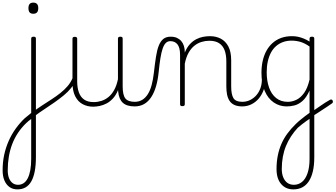

<svg xmlns="http://www.w3.org/2000/svg" viewBox="-99 -795 2562 1465"><path d="M34 650Q-1 650 -26 632.5Q-51 615 -65 582.5Q-79 550 -79 505Q-79 441 -67 386Q-55 331 -33 281Q-11 231 20 187.5Q51 144 91 106Q103 96 115.5 86.5Q128 77 139 67V-500Q139 -508 143.5 -511.5Q148 -515 158 -515Q167 -515 171 -511.5Q175 -508 175 -500V405Q175 466 166 512.5Q157 559 139.5 589.5Q122 620 95.5 635Q69 650 34 650ZM39 615Q62 615 80.5 603Q99 591 112 566.5Q125 542 132 504.5Q139 467 139 416V113Q129 120 119 128Q109 136 100 145Q64 180 37.5 220Q11 260 -6 305Q-23 350 -31.5 400Q-40 450 -40 505Q-40 539 -30.5 563.5Q-21 588 -3.5 601.5Q14 615 39 615ZM155 -690Q136 -690 127 -700.5Q118 -711 118 -733Q118 -754 127 -764.5Q136 -775 155 -775Q174 -775 183.5 -764.5Q193 -754 193 -733Q193 -711 183.5 -700.5Q174 -690 155 -690Z M166 90Q161 93 156 90.5Q151 88 148.5 82Q146 76 147 69Q148 62 153 58Q188 32 224 8.5Q260 -15 295 -37.5Q330 -60 361.5 -85Q393 -110 417 -138Q441 -166 455 -200Q461 -214 468 -214.5Q475 -215 479 -207.5Q483 -200 479 -188Q467 -153 443.5 -123.5Q420 -94 387 -67Q354 -40 317 -14Q280 12 241 37.5Q202 63 166 90Z M611 19Q568 19 532 0Q496 -19 475 -60Q454 -101 454 -166V-499Q454 -507 458 -510.5Q462 -514 471 -514Q481 -514 485.5 -510.5Q490 -507 490 -499V-174Q490 -125 503 -89.5Q516 -54 543.5 -35Q571 -16 616 -16Q646 -16 674.5 -25Q703 -34 728 -54Q753 -74 772 -108Q791 -142 801 -191V-500Q801 -508 805.5 -511.5Q810 -515 820 -515Q829 -515 833 -511.5Q837 -508 837 -500V-136Q837 -70 857.5 -44Q878 -18 931 -18Q938 -18 941.5 -12.5Q945 -7 945 -0.5Q945 6 941.5 11.5Q938 17 931 17Q899 17 876 10Q853 3 838 -11Q823 -25 814.5 -45.5Q806 -66 803 -94L802 -108Q786 -69 763 -44Q740 -19 714 -5.5Q688 8 661.5 13.5Q635 19 611 19Z M927 17Q918 17 913 11.5Q908 6 908 -0.5Q908 -7 913 -12.5Q918 -18 927 -18Q961 -18 986 -33Q1011 -48 1029 -76.5Q1047 -105 1058 -146Q1069 -187 1075 -239Q1083 -309 1091 -361Q1099 -413 1112.5 -447Q1126 -481 1147.5 -498Q1169 -515 1203 -515Q1212 -515 1216.5 -510Q1221 -505 1220.5 -498Q1220 -491 1215 -486Q1210 -481 1201 -481Q1180 -481 1166 -467Q1152 -453 1142 -424Q1132 -395 1125 -351Q1118 -307 1112 -248Q1106 -187 1092 -138Q1078 -89 1055 -54Q1032 -19 1000.5 -1Q969 17 927 17Z M1752 17Q1714 17 1690 6Q1666 -5 1652.5 -25.5Q1639 -46 1633.5 -74Q1628 -102 1628 -136V-326Q1628 -376 1615 -411Q1602 -446 1573.5 -465Q1545 -484 1498 -484Q1468 -484 1438.5 -475Q1409 -466 1384 -446Q1359 -426 1340 -392.5Q1321 -359 1311 -309V0Q1311 8 1306.5 11.5Q1302 15 1292 15Q1283 15 1279 11.5Q1275 8 1275 0V-376Q1275 -431 1255.5 -456Q1236 -481 1201 -481Q1192 -481 1187.5 -486Q1183 -491 1183.5 -498Q1184 -505 1189 -510Q1194 -515 1203 -515Q1231 -515 1251 -506Q1271 -497 1284.5 -481Q1298 -465 1304.5 -443.5Q1311 -422 1311 -397V-394Q1327 -433 1349.5 -457.5Q1372 -482 1398 -495.5Q1424 -509 1451 -514Q1478 -519 1503 -519Q1549 -519 1585.5 -500Q1622 -481 1643.5 -440.5Q1665 -400 1665 -334V-136Q1665 -75 1682 -46.5Q1699 -18 1752 -18Q1759 -18 1762.5 -12.5Q1766 -7 1766 -0.5Q1766 6 1762.5 11.5Q1759 17 1752 17Z M1748 17Q1739 17 1734 11.5Q1729 6 1729 -0.5Q1729 -7 1734 -12.5Q1739 -18 1748 -18Q1782 -18 1810 -32Q1838 -46 1858 -69.5Q1878 -93 1888.5 -123Q1899 -153 1899 -186Q1899 -196 1906 -199.5Q1913 -203 1919.5 -199.5Q1926 -196 1926 -186Q1926 -146 1913 -109.5Q1900 -73 1876.5 -44.5Q1853 -16 1820 0.5Q1787 17 1748 17Z M2284 55Q2299 45 2315 34Q2331 23 2348.5 11Q2366 -1 2383.5 -12.5Q2401 -24 2418 -33Q2425 -37 2430.5 -35.5Q2436 -34 2439 -28Q2442 -22 2441 -15.5Q2440 -9 2431 -4Q2416 7 2397.5 19Q2379 31 2361 43Q2343 55 2324.5 67Q2306 79 2290 89ZM2139 650Q2081 650 2046 609Q2011 568 2011 495Q2011 440 2020.5 392.5Q2030 345 2048 303.5Q2066 262 2093.5 224.5Q2121 187 2157 152Q2174 135 2192.5 120Q2211 105 2229 91Q2247 77 2263 66V-104Q2238 -49 2208 -23.5Q2178 2 2147.5 9.5Q2117 17 2089 17Q2034 17 1990 -13Q1946 -43 1921 -100.5Q1896 -158 1896 -239Q1896 -288 1905.5 -330.5Q1915 -373 1934 -407.5Q1953 -442 1981 -467Q2009 -492 2046 -505.5Q2083 -519 2129 -519Q2153 -519 2174.5 -514.5Q2196 -510 2218 -501Q2240 -492 2263 -478V-500Q2263 -508 2267.5 -511.5Q2272 -515 2282 -515Q2291 -515 2295 -511.5Q2299 -508 2299 -500V405Q2299 467 2288 513Q2277 559 2256.5 589.5Q2236 620 2206.5 635Q2177 650 2139 650ZM2144 615Q2178 615 2205 593.5Q2232 572 2247.5 527Q2263 482 2263 416V112Q2250 120 2235 131Q2220 142 2204.5 154Q2189 166 2173 180Q2145 210 2122 245Q2099 280 2083 319Q2067 358 2059 402Q2051 446 2051 494Q2051 530 2062 557.5Q2073 585 2093.5 600Q2114 615 2144 615ZM2097 -18Q2130 -18 2162.5 -33.5Q2195 -49 2221.5 -86Q2248 -123 2263 -188V-440Q2226 -466 2193 -475.5Q2160 -485 2126 -485Q2091 -485 2061.5 -474.5Q2032 -464 2008.5 -444Q1985 -424 1969 -394.5Q1953 -365 1944.5 -327Q1936 -289 1936 -243Q1936 -178 1954 -127Q1972 -76 2008 -47Q2044 -18 2097 -18Z"/></svg>

Font: Playwrite BR Thin
Style: Regular
Weight: 250
Version: Version 1.003